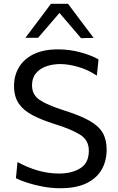

<svg xmlns="http://www.w3.org/2000/svg" viewBox="-20 -988 626 1019"><path d="M299.5 11Q255 11 209.8 2.8Q164.5 -5.5 126.2 -17.8Q88 -30 64.5 -42.5L73 -128Q123.5 -100 179.2 -83.5Q235 -67 294 -67Q361 -67 406.2 -95Q451.5 -123 451.5 -188.5Q451.5 -245 403.8 -274Q356 -303 269 -330Q201 -351.5 153 -376.5Q105 -401.5 79.8 -438.2Q54.5 -475 54.5 -532Q54.5 -587.5 81 -631.5Q107.5 -675.5 159.2 -700.8Q211 -726 288 -726Q351.5 -726 410.8 -709.2Q470 -692.5 503 -672.5L494 -586.5Q448.5 -617.5 395.8 -632.8Q343 -648 300 -648Q259.5 -648 225.5 -636Q191.5 -624 170.8 -599.2Q150 -574.5 150 -535.5Q150 -485 190.2 -457.8Q230.5 -430.5 320 -402Q406 -375 455.2 -347Q504.5 -319 525.2 -282.8Q546 -246.5 546 -193.5Q546 -135 520.2 -89Q494.5 -43 440 -16Q385.5 11 299.5 11ZM410 -785.5Q381.5 -819.5 353 -852.5Q324.5 -885.5 295.5 -919.5Q267 -886 238.8 -853.2Q210.5 -820.5 182 -787.5H115Q148.5 -832 182.5 -877.2Q216.5 -922.5 250.5 -968H341Q375 -922.5 409 -877Q443 -831.5 477 -787Z"/></svg>

Font: Commissioner
Style: Regular
Weight: 400
Designer: Kostas Bartsokas
Foundry: Kostas Bartsokas
Version: Version 1.000; ttfautohint (v1.8.3)